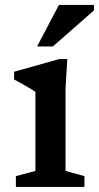

<svg xmlns="http://www.w3.org/2000/svg" viewBox="-20 -736 390 756"><path d="M245 -503.5 238 -386.5V-63L312.5 -42.5V0H42.5V-42.5L119.5 -63V-374Q114 -378.5 99.8 -387Q85.5 -395.5 68.2 -405.2Q51 -415 35.5 -423V-453.5L213.5 -503.5ZM126 -553 212 -716.5H350V-695L188 -553Z"/></svg>

Font: Newsreader 9pt Medium
Style: Regular
Weight: 500
Designer: Hugues Gentile
Foundry: Production Type
Version: Version 1.003